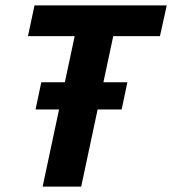

<svg xmlns="http://www.w3.org/2000/svg" viewBox="-20 -687 634 707"><path d="M279 0H137L255 -554H83L107 -667H594L569 -554H397ZM111 -284 132 -384H449L428 -284Z"/></svg>

Font: Epunda Sans
Style: Bold Italic
Weight: 700
Italic angle: -12.0243°
Designer: Simon Atzbach
Foundry: typofactur
Version: Version 2.204; ttfautohint (v1.8.4.7-5d5b)